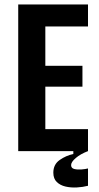

<svg xmlns="http://www.w3.org/2000/svg" viewBox="-20 -680 445 864"><path d="M62 0V-660H376V-561H184V-384H351V-290H184V-99H376V0ZM376 156Q353 162 326 163.5Q299 165 275 159.5Q251 154 235.5 139Q220 124 220 97Q220 60 248.5 40Q277 20 310 13V-5H376V0Q342 13 321 31Q300 49 300 63Q300 77 314.5 80.5Q329 84 347 82.5Q365 81 376 78Z"/></svg>

Font: Bricolage Grotesque 12pt Condensed SemiBold
Style: Regular
Weight: 600
Width: 3
Designer: Mathieu Triay
Foundry: Atelier Triay
Version: Version 1.001; ttfautohint (v1.8.4.7-5d5b);gftools[0.9.33.de